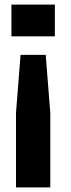

<svg xmlns="http://www.w3.org/2000/svg" viewBox="-20 -620 310 840"><path d="M70 -380H180L200 -126V200H50V-126ZM30 -600H220V-461H30Z"/></svg>

Font: Big Shoulders Text Thin Black
Style: Regular
Weight: 900
Version: Version 2.002